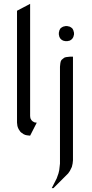

<svg xmlns="http://www.w3.org/2000/svg" viewBox="-20 -708 478 1002"><path d="M250 273.9 275.9 223.1 285.2 196.8 289.1 180.2 293 146V-359.9L294.9 -377.9L296.9 -387.2L300.8 -395L310.1 -402.8L317.9 -408.2L327.1 -410.2L344.2 -412.1H360.8V128.9L358.9 146L355 163.1L344.2 185.1L341.8 188L335.9 196.8L258.8 273.9ZM287.1 -527.8V-537.1L289.1 -545.9L290 -549.8L294.9 -559.1L300.8 -564L309.1 -568.8L313 -569.8L321.8 -571.8H331.1L339.8 -569.8L344.2 -568.8L352.1 -564L357.9 -559.1L362.8 -549.8L363.8 -545.9L366.2 -537.1V-527.8L363.8 -519L362.8 -515.1L357.9 -506.8L352.1 -501L344.2 -496.1L339.8 -495.1L331.1 -493.2H321.8L313 -495.1L309.1 -496.1L300.8 -501L294.9 -506.8L290 -515.1L289.1 -519ZM68.8 -67.9V-651.9L137.2 -688V-103L138.2 -94.2L139.2 -89.8L144 -81.1L149.9 -75.2L159.2 -69.8L163.1 -68.8L171.9 -67.9L137.2 0L120.1 -2L111.8 -3.9L103 -7.8L89.8 -17.1L85.9 -21L77.1 -34.2L73.2 -43L70.8 -50.8Z"/></svg>

Font: Petahja
Style: Regular
Weight: 400
Designer: T. Christopher White
Version: Version 1.1